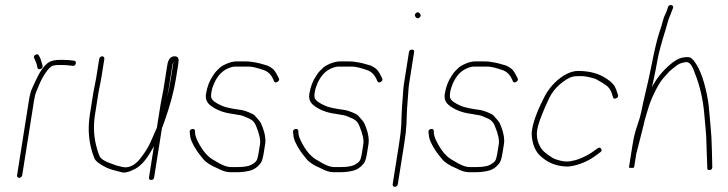

<svg xmlns="http://www.w3.org/2000/svg" viewBox="-20 -693 2834 747"><path d="M137.4 -424.5C144.1 -426.8 146.9 -431 145.8 -437C140.8 -454.7 137.7 -464.7 136.6 -467L131.2 -477C128.7 -482.3 124.3 -483.3 118.1 -480C112 -476.7 110.4 -472 113.4 -466L117.8 -456C121.2 -449.3 123.9 -440.7 125.7 -430C126.8 -424 130.7 -422.2 137.4 -424.5ZM54.8 -1C57.4 -1 59.9 -2 62.3 -4C64.6 -6 65.9 -8.3 66.4 -11L112.6 -303C114.9 -317.3 117.8 -328.6 121.5 -337C124.1 -343 127.3 -350.7 131.1 -360.2C134.9 -369.7 139 -378.5 143.3 -386.5C157.1 -411.8 169.5 -428 180.7 -435C186 -438.3 195.2 -440 208.3 -440H223.3C235.3 -440 248.2 -439 261.8 -437C268.3 -435.7 272.5 -438.3 274.6 -445C276.7 -451.7 274.5 -455.7 268 -457C254.3 -459 240.5 -460 226.5 -460H211.5C193.7 -460 179.5 -456.7 168.9 -450C151.5 -438.3 134.5 -414.2 117.9 -377.5C115.3 -371.8 111.3 -363 105.7 -351C100.1 -339 95.8 -323 92.6 -303L46.4 -11C45.9 -8.3 46.6 -6 48.3 -4C49.9 -2 52.1 -1 54.8 -1Z M630.5 -317C631.2 -321.7 632.2 -326.7 633.3 -332C634.5 -337.3 635.5 -342.3 636.2 -347L650.9 -440C651.6 -444 652.9 -448 654.8 -452L644.7 -388C639.7 -356.7 635 -333 630.5 -317ZM604.9 -288 590.3 -196C587.2 -189.3 584.6 -183.3 582.4 -178C580.3 -172.7 574.8 -160.3 566 -140.8C557.3 -121.3 545.8 -102.4 531.6 -84C507.7 -49.8 480.5 -36.5 453.5 -44C448.7 -45.3 443.4 -46.7 437.6 -48C431.8 -49.3 426.2 -51.2 420.8 -53.5C388.1 -64.2 369.8 -75.7 366.4 -88C363.9 -93.3 361.2 -101.3 358.2 -112C345 -154.9 342.2 -199.9 349.6 -247L363.2 -333L374.1 -389L386 -464C386.4 -466.7 385.8 -469 384.1 -471C382.4 -473 380.2 -474 377.6 -474C374.9 -474 372.4 -473 370.1 -471C367.8 -469 366.4 -466.7 366 -464L354.1 -389L343.2 -333L329.6 -247C320.1 -187.1 325.9 -130.8 346.9 -78C351.5 -66.1 367.6 -53.6 395.1 -40.5C407 -34.9 425.4 -29.4 448.8 -24C462 -19.4 476.8 -21.7 495.2 -31C521.3 -40.8 545.3 -65.2 567.2 -104C573.2 -114.7 577.1 -121.3 578.9 -124L559.7 -3C558.7 3.7 561.5 7 568.1 7C574.8 7 578.7 3.7 579.7 -3L610 -194L620.4 -222C642.3 -284.4 657.1 -339.7 664.7 -388L673.3 -442C674.4 -449.3 675 -455.3 675.1 -460C674 -470 668.1 -474.7 657.3 -474C643.2 -472.9 634.4 -461.6 630.9 -440L616.2 -347C614.6 -337 612.7 -327 610.5 -317C608.2 -307 606.3 -297.3 604.9 -288Z M1059.4 -374.5C1065.6 -378.2 1067.5 -382.7 1065 -388L1060.5 -397C1057.5 -403.7 1053.4 -410.6 1048.2 -417.8C1043 -425 1033.6 -431.7 1020 -438C995.7 -445.3 980.3 -449.3 973.9 -450C968 -450.7 962.6 -451.5 957.8 -452.5C952.9 -453.5 945.3 -454 935 -454H898.5C888.3 -454 876 -451 861.6 -445C851.9 -441 844.1 -436.7 838 -432C833.3 -427.3 828.6 -422.8 823.9 -418.5C819.2 -414.2 814.2 -407.7 808.8 -399C795 -379.2 785.8 -355.2 781.4 -327C778.4 -307.9 784.9 -292.6 801.1 -281C823.1 -264.6 850.8 -254.3 884.2 -250C889.4 -249.3 894.3 -248.5 898.8 -247.5C903.3 -246.5 908.7 -245.6 914.9 -244.7C921.1 -243.9 933 -239.4 950.6 -231.2C963.3 -225.4 971.9 -215.6 976.6 -202C989.1 -171.7 994.1 -148.7 991.7 -133L986.3 -99C985 -91 983.3 -83.1 981.1 -75.3C979 -67.5 973.4 -61.1 964.5 -56C953 -47.3 933.3 -43 905.4 -43H878.4C862.3 -43 841.3 -51.3 815.4 -68C789.9 -80.5 767.9 -105.6 749.3 -143.4C743.3 -155.7 739.9 -165.9 739.1 -174L738.7 -184C737.7 -190 733.9 -192.3 727.3 -191C720.8 -189.7 717.7 -185.7 717.9 -179L719.4 -169C719.7 -153 729.1 -131.3 747.6 -104C751.6 -98 759.2 -88.2 770.3 -74.6C781.4 -61 800.2 -48.8 826.6 -38C845 -28 861.2 -23 875.2 -23H902.2C917.8 -23 933.1 -24.7 948 -28C966.1 -31.7 981.3 -41.7 993.7 -57.8C998.8 -64.3 1003 -78.1 1006.3 -99L1011.7 -133C1014.5 -151.3 1011.2 -173.1 1001.5 -198.5C999.9 -202.8 997.9 -207.6 995.5 -213C993.2 -218.3 985.2 -228.3 971.6 -243C967.9 -247 959.8 -251.5 947.4 -256.4C935 -261.3 925.8 -264.2 919.6 -265L895.6 -268.5C884.2 -270.2 872.1 -272.7 859.3 -276C854.2 -277.3 849.3 -279 844.6 -281C820.8 -291.1 806.9 -301.1 802.8 -311C800.9 -315.7 800.8 -323.5 802.6 -334.5C804.3 -345.5 807.8 -356.8 813 -368.5C825.9 -397.6 844 -417.1 867.2 -427C878.2 -431.7 887.6 -434 895.3 -434H948.3C961 -434 981.5 -429 1010 -419C1024.1 -413 1034.7 -402.3 1041.9 -387L1046.3 -377C1048.8 -371.7 1053.2 -370.8 1059.4 -374.5Z M1461.4 -374.5C1467.6 -378.2 1469.5 -382.7 1467 -388L1462.5 -397C1459.5 -403.7 1455.4 -410.6 1450.2 -417.8C1445 -425 1435.6 -431.7 1422 -438C1397.7 -445.3 1382.3 -449.3 1375.9 -450C1370 -450.7 1364.6 -451.5 1359.8 -452.5C1354.9 -453.5 1347.3 -454 1337 -454H1300.5C1290.3 -454 1278 -451 1263.6 -445C1253.9 -441 1246.1 -436.7 1240 -432C1235.3 -427.3 1230.6 -422.8 1225.9 -418.5C1221.2 -414.2 1216.2 -407.7 1210.8 -399C1197 -379.2 1187.8 -355.2 1183.4 -327C1180.4 -307.9 1186.9 -292.6 1203.1 -281C1225.1 -264.6 1252.8 -254.3 1286.2 -250C1291.4 -249.3 1296.3 -248.5 1300.8 -247.5C1305.3 -246.5 1310.7 -245.6 1316.9 -244.7C1323.1 -243.9 1335 -239.4 1352.6 -231.2C1365.3 -225.4 1373.9 -215.6 1378.6 -202C1391.1 -171.7 1396.1 -148.7 1393.7 -133L1388.3 -99C1387 -91 1385.3 -83.1 1383.1 -75.3C1381 -67.5 1375.4 -61.1 1366.5 -56C1355 -47.3 1335.3 -43 1307.4 -43H1280.4C1264.3 -43 1243.3 -51.3 1217.4 -68C1191.9 -80.5 1169.9 -105.6 1151.3 -143.4C1145.3 -155.7 1141.9 -165.9 1141.1 -174L1140.7 -184C1139.7 -190 1135.9 -192.3 1129.3 -191C1122.8 -189.7 1119.7 -185.7 1119.9 -179L1121.4 -169C1121.7 -153 1131.1 -131.3 1149.6 -104C1153.6 -98 1161.2 -88.2 1172.3 -74.6C1183.4 -61 1202.2 -48.8 1228.6 -38C1247 -28 1263.2 -23 1277.2 -23H1304.2C1319.8 -23 1335.1 -24.7 1350 -28C1368.1 -31.7 1383.3 -41.7 1395.7 -57.8C1400.8 -64.3 1405 -78.1 1408.3 -99L1413.7 -133C1416.5 -151.3 1413.2 -173.1 1403.5 -198.5C1401.9 -202.8 1399.9 -207.6 1397.5 -213C1395.2 -218.3 1387.2 -228.3 1373.6 -243C1369.9 -247 1361.8 -251.5 1349.4 -256.4C1337 -261.3 1327.8 -264.2 1321.6 -265L1297.6 -268.5C1286.2 -270.2 1274.1 -272.7 1261.3 -276C1256.2 -277.3 1251.3 -279 1246.6 -281C1222.8 -291.1 1208.9 -301.1 1204.8 -311C1202.9 -315.7 1202.8 -323.5 1204.6 -334.5C1206.3 -345.5 1209.8 -356.8 1215 -368.5C1227.9 -397.6 1246 -417.1 1269.2 -427C1280.2 -431.7 1289.6 -434 1297.3 -434H1350.3C1363 -434 1383.5 -429 1412 -419C1426.1 -413 1436.7 -402.3 1443.9 -387L1448.3 -377C1450.8 -371.7 1455.2 -370.8 1461.4 -374.5Z M1582.7 -500C1576.1 -500 1572.2 -496.7 1571.1 -490L1551.7 -367.5C1550.3 -358.5 1549.3 -348.8 1548.7 -338.5C1548 -328.2 1547.3 -318.7 1546.6 -310C1545.9 -301.3 1545.2 -292.3 1544.4 -283C1543.6 -273.7 1543 -262.5 1542.6 -249.5C1542.2 -236.5 1541.6 -221.6 1541 -204.8C1540.3 -188 1537.5 -164.1 1532.6 -133L1507.7 24C1507.3 26.7 1507.9 29 1509.6 31C1511.3 33 1513.5 34 1516.2 34C1518.8 34 1521.3 33 1523.6 31C1525.9 29 1527.3 26.7 1527.7 24L1552.6 -133C1557.6 -164.6 1560.5 -190.4 1561.4 -210.5C1562 -224.8 1562.5 -238.5 1562.9 -251.5C1563.3 -264.5 1564.2 -279.6 1565.7 -296.7C1567.1 -313.9 1568.2 -328.3 1568.9 -340C1569.5 -350 1570.5 -359.3 1571.8 -368L1591.1 -490C1592.2 -496.7 1589.4 -500 1582.7 -500ZM1598.2 -642C1592.8 -637.3 1592.5 -632.2 1597.3 -626.5C1602 -620.8 1607.1 -620.3 1612.5 -625C1617.9 -629.7 1618.3 -634.8 1613.5 -640.5C1608.7 -646.2 1603.6 -646.7 1598.2 -642Z M1988.4 -374.5C1994.6 -378.2 1996.5 -382.7 1994 -388L1989.5 -397C1986.5 -403.7 1982.4 -410.6 1977.2 -417.8C1972 -425 1962.6 -431.7 1949 -438C1924.7 -445.3 1909.3 -449.3 1902.9 -450C1897 -450.7 1891.6 -451.5 1886.8 -452.5C1881.9 -453.5 1874.3 -454 1864 -454H1827.5C1817.3 -454 1805 -451 1790.6 -445C1780.9 -441 1773.1 -436.7 1767 -432C1762.3 -427.3 1757.6 -422.8 1752.9 -418.5C1748.2 -414.2 1743.2 -407.7 1737.8 -399C1724 -379.2 1714.8 -355.2 1710.4 -327C1707.4 -307.9 1713.9 -292.6 1730.1 -281C1752.1 -264.6 1779.8 -254.3 1813.2 -250C1818.4 -249.3 1823.3 -248.5 1827.8 -247.5C1832.3 -246.5 1837.7 -245.6 1843.9 -244.7C1850.1 -243.9 1862 -239.4 1879.6 -231.2C1892.3 -225.4 1900.9 -215.6 1905.6 -202C1918.1 -171.7 1923.1 -148.7 1920.7 -133L1915.3 -99C1914 -91 1912.3 -83.1 1910.1 -75.3C1908 -67.5 1902.4 -61.1 1893.5 -56C1882 -47.3 1862.3 -43 1834.4 -43H1807.4C1791.3 -43 1770.3 -51.3 1744.4 -68C1718.9 -80.5 1696.9 -105.6 1678.3 -143.4C1672.3 -155.7 1668.9 -165.9 1668.1 -174L1667.7 -184C1666.7 -190 1662.9 -192.3 1656.3 -191C1649.8 -189.7 1646.7 -185.7 1646.9 -179L1648.4 -169C1648.7 -153 1658.1 -131.3 1676.6 -104C1680.6 -98 1688.2 -88.2 1699.3 -74.6C1710.4 -61 1729.2 -48.8 1755.6 -38C1774 -28 1790.2 -23 1804.2 -23H1831.2C1846.8 -23 1862.1 -24.7 1877 -28C1895.1 -31.7 1910.3 -41.7 1922.7 -57.8C1927.8 -64.3 1932 -78.1 1935.3 -99L1940.7 -133C1943.5 -151.3 1940.2 -173.1 1930.5 -198.5C1928.9 -202.8 1926.9 -207.6 1924.5 -213C1922.2 -218.3 1914.2 -228.3 1900.6 -243C1896.9 -247 1888.8 -251.5 1876.4 -256.4C1864 -261.3 1854.8 -264.2 1848.6 -265L1824.6 -268.5C1813.2 -270.2 1801.1 -272.7 1788.3 -276C1783.2 -277.3 1778.3 -279 1773.6 -281C1749.8 -291.1 1735.9 -301.1 1731.8 -311C1729.9 -315.7 1729.8 -323.5 1731.6 -334.5C1733.3 -345.5 1736.8 -356.8 1742 -368.5C1754.9 -397.6 1773 -417.1 1796.2 -427C1807.2 -431.7 1816.6 -434 1824.3 -434H1877.3C1890 -434 1910.5 -429 1939 -419C1953.1 -413 1963.7 -402.3 1970.9 -387L1975.3 -377C1977.8 -371.7 1982.2 -370.8 1988.4 -374.5Z M2377.1 -310.5C2383.6 -313.5 2386 -318 2384.3 -324L2380.2 -336C2377.5 -344.7 2374.1 -352.7 2370 -360C2360.5 -372.7 2345.4 -384.7 2324.7 -396C2298.9 -410 2265.8 -417 2228.3 -417C2212 -417 2193.7 -411.3 2174.9 -400C2139.9 -378.1 2113.1 -347.8 2094.5 -309C2067 -254.6 2051.8 -211.1 2048.9 -178.5C2048 -168.8 2049.3 -156.3 2052.6 -140.8C2056 -125.3 2062 -111.4 2070.8 -99C2075.9 -91.7 2085.2 -83 2098.7 -73C2123.7 -54.3 2156.1 -45 2190.4 -45C2220.8 -47.7 2257.1 -60 2289.9 -82L2315.9 -101C2321.2 -105 2322.1 -109.5 2318.6 -114.5C2315 -119.5 2310.6 -120 2305.3 -116C2287.9 -102.8 2273 -93.2 2260.7 -87C2238.4 -75.8 2221.1 -69.5 2209.8 -68C2194 -63.5 2177.2 -63.5 2159.5 -68C2154.2 -69.3 2148.2 -71.2 2141.2 -73.5C2134.3 -75.8 2124.8 -81.3 2112.8 -90C2100.9 -98.7 2092.7 -106 2088.3 -112C2073.6 -132.1 2067.2 -154.8 2069.1 -180C2070.9 -204 2086.7 -247.6 2116.4 -310.6C2126 -330.9 2139.8 -348.9 2157.8 -364.5C2165.9 -371.5 2174.4 -377.8 2183.3 -383.5C2192.2 -389.2 2200.6 -392.8 2207.1 -394.5C2213.1 -396.2 2224.2 -397 2240.3 -397C2256.4 -397 2273.6 -393.3 2297.1 -386C2301.3 -383.3 2306.4 -380.5 2312.2 -377.5C2318.1 -374.5 2326.6 -369.1 2337.7 -361.4C2348.9 -353.7 2356.6 -342.5 2360.9 -328L2364.8 -315C2366.6 -309 2370.6 -307.5 2377.1 -310.5Z M2484.4 -208C2486.1 -218.6 2492.5 -241.4 2503.5 -276.4C2510.5 -298.7 2520.5 -322.2 2533.5 -346.8C2545 -368.6 2555.8 -384.7 2566.1 -395C2570 -399 2576.1 -405.7 2584.2 -415C2594.7 -424.7 2605.7 -433 2615.4 -440C2621.9 -445 2632.2 -448.7 2646.4 -451C2660.5 -454.6 2672.6 -440.9 2682.7 -410C2701.9 -362.4 2715.1 -309.1 2720 -250C2721.6 -230.7 2723.3 -212 2725.1 -194C2727 -176 2728 -158.5 2728.3 -141.5C2728.6 -124.5 2729.1 -108.7 2729.8 -94C2730.5 -79.3 2731 -66.7 2731.3 -56L2731.8 -40C2731.4 -33.3 2734.6 -30.5 2741.4 -31.5C2748.2 -32.5 2751.5 -36.3 2751.2 -43L2750.9 -60C2750.5 -70 2750 -89.4 2749.4 -118.3C2748.8 -147.2 2747.2 -173.7 2744.8 -198C2743 -216 2741.3 -235 2739.8 -255C2738.3 -275 2736.4 -291.5 2734.1 -304.5C2722.1 -373.5 2704.5 -421.7 2685.1 -449C2681.6 -455 2676.8 -460.6 2670.8 -465.9C2664.8 -471.2 2653.1 -472.2 2635.8 -469C2618.2 -466.1 2594.2 -450.8 2566.8 -423C2554.3 -410.4 2542.9 -396.3 2532.5 -380.8C2524.4 -368.7 2519 -359.4 2516.4 -353C2519.2 -366.3 2522.3 -381 2525.9 -397C2529.4 -413 2533.5 -434.2 2538.2 -460.7C2542.9 -487.1 2553.3 -525.9 2569.4 -577C2572.7 -587.7 2575.7 -597.8 2578.2 -607.5C2580.8 -617.2 2583.2 -624.3 2585.6 -629C2588 -633.7 2590.6 -640.3 2593.3 -649L2598.2 -661C2600.6 -667.7 2598.5 -671.7 2592.1 -673C2585.6 -674.3 2581.2 -671.7 2578.8 -665L2574.9 -653C2572.4 -645.7 2569.8 -639.5 2567 -634.5C2564.2 -629.5 2561.5 -621.7 2558.8 -611C2556.1 -600.3 2551 -583.7 2543.5 -561.2C2536 -538.7 2525.8 -494.9 2512.9 -429.8C2507.2 -400.9 2499.5 -366.3 2489.8 -326C2483.3 -298.6 2478.2 -275.4 2474.6 -256.2C2472.5 -245.1 2466.4 -224.8 2456.5 -195.5C2450.2 -177.2 2445.2 -155.7 2441.2 -131L2427.3 -43C2426.9 -40.3 2430.1 -39.3 2436.8 -40C2443.4 -39.3 2446.9 -40.3 2447.3 -43L2455.7 -96C2456.8 -98.7 2457.5 -101.3 2458 -104Z"/></svg>

Font: Proton
Style: RgCndIt
Weight: 500
Version: Version 1.017